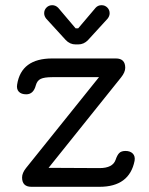

<svg xmlns="http://www.w3.org/2000/svg" viewBox="-20 -719 574 739"><path d="M204 -689 271 -610H281L348 -689Q357 -699 371 -699Q384 -699 393 -690Q402 -681 402 -668Q402 -657 394 -647L319 -565Q303 -548 281 -548H271Q249 -548 233 -565L158 -647Q150 -657 150 -668Q150 -681 159 -690Q168 -699 181 -699Q194 -699 204 -689ZM101 0Q65 0 65 -36Q65 -53 80 -72L361 -422H181Q151 -422 137 -415.5Q123 -409 118 -391Q109 -356 81 -356Q62 -356 52.5 -366Q43 -376 46 -394Q62 -494 181 -494H426Q462 -494 462 -458Q462 -441 446 -421L167 -73L363 -72Q414 -72 425 -104Q431 -122 439 -130Q447 -138 463 -138Q481 -138 491 -128Q501 -118 498 -100Q478 0 363 0Z"/></svg>

Font: Jura SemiBold
Style: Regular
Weight: 600
Designer: Daniel Johnson, Alexei Vanyashin
Foundry: Daniel Johnson
Version: Version 5.103